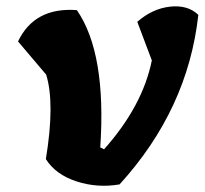

<svg xmlns="http://www.w3.org/2000/svg" viewBox="-20 -587 647 607"><path d="M414 -518Q462 -560 518 -566Q574 -572 607 -540Q574 -241 358 -4Q288 8 222 -13.5Q156 -35 125 -84Q154 -260 126 -351L37 -456Q89 -565 223 -555Q317 -419 297 -121L309 -115Q431 -252 460 -396Z"/></svg>

Font: Tillana
Style: Bold
Weight: 700
Designer: Lipi Raval (Devanagari, Latin), Jonny Pinhorn (Latin)
Foundry: Indian Type Foundry
Version: Version 2.002;PS 1.0;hotconv 1.0.79;makeotf.lib2.5.61930; tt